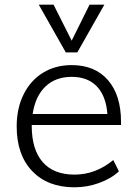

<svg xmlns="http://www.w3.org/2000/svg" viewBox="-20 -790 583 817"><path d="M115 -258V-255Q115 -154 161.5 -100.5Q208 -47 297 -47Q387 -47 462 -109L486 -61Q453 -30 402 -11.5Q351 7 297 7Q183 7 117 -62Q51 -131 51 -252Q51 -329 80.5 -388.5Q110 -448 163 -480.5Q216 -513 285 -513Q384 -513 439.5 -449Q495 -385 495 -271V-258ZM119 -305H437Q431 -382 392 -422.5Q353 -463 285 -463Q216 -463 173 -421.5Q130 -380 119 -305ZM424 -770 309 -567H260L145 -770H208L285 -617L361 -770Z"/></svg>

Font: Muli Light
Style: Regular
Weight: 300
Designer: Vernon Adams
Foundry: Vernon Adams
Version: Version 2.100